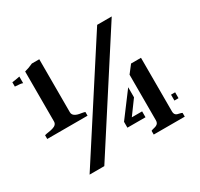

<svg xmlns="http://www.w3.org/2000/svg" viewBox="-152 -899 1148 1104"><g transform="rotate(-30 422.0 -347.0)"><path d="M588.4 -242.2 520 -148.9H588.4V-109.9H468.3V-148.9L588.4 -309.1ZM780.3 -148.9H807.6V-109.9H780.3ZM736.8 -62Q736.8 -40.5 753.9 -34.2Q761.2 -31.7 769.8 -30.3Q778.3 -28.8 785.6 -24.9V0H579.6V-24.9Q588.4 -28.8 597.7 -30.8Q606.9 -32.7 614.3 -36.1Q631.3 -43.5 631.3 -64V-367.7L670.9 -418.9H736.8ZM242.7 15.1H145L613.3 -709H710ZM25.9 -667Q41 -668 77.1 -675.3V-631.3Q67.9 -636.2 25.9 -638.2ZM120.6 -683.6Q148.9 -690.9 176.8 -704.1H226.1V-352.1Q226.1 -321.3 280.3 -314.5Q293.5 -312.5 304.2 -309.1V-284.2H36.6V-309.1Q48.8 -312.5 63.5 -314.5Q78.1 -316.4 90.8 -320.3Q120.6 -328.6 120.6 -352.1Z"/></g></svg>

Font: Stardos Stencil
Style: Bold
Weight: 700
Designer: vernon adams
Foundry: vernon adams
Version: Version 1.000